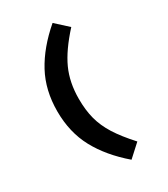

<svg xmlns="http://www.w3.org/2000/svg" viewBox="-241 -967 1082 1235"><g transform="rotate(-30 300.0 -350.0)"><path d="M450 75 359 158Q232 49 166.5 -72.5Q101 -194 101 -350Q101 -506 166.5 -627.5Q232 -749 359 -858L450 -775Q348 -663 304.5 -567.5Q261 -472 261 -350Q261 -266 278.5 -200Q296 -134 336.5 -69.5Q377 -5 450 75Z"/></g></svg>

Font: Fira Mono
Style: Bold
Weight: 700
Monospace: yes
Designer: Carrois Corporate & Edenspiekermann AG
Foundry: Carrois Corporate GbR & Edenspiekermann AG
Version: Version 3.206